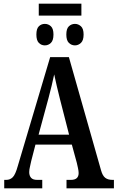

<svg xmlns="http://www.w3.org/2000/svg" viewBox="-20 -1025 640 1045"><path d="M191 -940V-1005H423V-940ZM224 -778Q205 -778 191.5 -791.5Q178 -805 178 -837Q178 -869 191.5 -882Q205 -895 224 -895Q243 -895 257 -882Q271 -869 271 -837Q271 -805 257 -791.5Q243 -778 224 -778ZM388 -778Q369 -778 355 -791.5Q341 -805 341 -837Q341 -869 355 -882Q369 -895 388 -895Q406 -895 420.5 -882Q435 -869 435 -837Q435 -805 420.5 -791.5Q406 -778 388 -778ZM3 0V-46H14Q35 -46 49.5 -60.5Q64 -75 77 -122L253 -714H355L530 -98Q538 -69 552.5 -57.5Q567 -46 592 -46H600V0H342V-46H366Q408 -46 408 -83Q408 -94 404.5 -110Q401 -126 398 -139L371 -238H173L150 -149Q148 -137 143.5 -119.5Q139 -102 139 -88Q139 -69 149 -57.5Q159 -46 182 -46H210V0ZM190 -292H356L307 -483Q297 -523 289 -557Q281 -591 275 -620Q269 -591 261 -558Q253 -525 244 -491Z"/></svg>

Font: Noto Serif ExtraCondensed SemiBold
Style: Regular
Weight: 600
Width: 2
Designer: Monotype Design Team
Foundry: Monotype Imaging Inc.
Version: Version 2.015; ttfautohint (v1.8.4.7-5d5b)